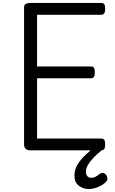

<svg xmlns="http://www.w3.org/2000/svg" viewBox="-20 -1018 776 1300"><path d="M187 0Q165 0 154 -10Q143 -20 143 -40V-970Q143 -984 154 -991Q165 -998 187 -998H664Q679 -998 685.5 -989.5Q692 -981 692 -958Q692 -936 685.5 -927Q679 -918 664 -918H231V-568H595Q610 -568 616 -559.5Q622 -551 622 -528Q622 -506 616 -497Q610 -488 595 -488H231V-80H664Q679 -80 685.5 -71.5Q692 -63 692 -40Q692 -18 685.5 -9Q679 0 664 0ZM582 262Q542 262 513 239Q484 216 484 172Q484 145 493 121Q502 97 520 73.5Q538 50 563.5 26.5Q589 3 623 -23L685 -24V-15Q662 4 640 24Q618 44 600.5 64Q583 84 572.5 104Q562 124 562 143Q562 165 572 175.5Q582 186 598 186Q613 186 625.5 179.5Q638 173 657 158Q664 153 674 152.5Q684 152 694 161Q704 171 706.5 184Q709 197 704 205Q692 222 670.5 235Q649 248 625.5 255Q602 262 582 262Z"/></svg>

Font: Playwrite ES
Style: Regular
Weight: 400
Designer: Veronika Burian, José Scaglione
Foundry: TypeTogether
Version: Version 1.002